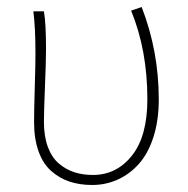

<svg xmlns="http://www.w3.org/2000/svg" viewBox="-20 -510 532 542"><path d="M240.2 12.2Q205.1 12.2 176.5 2.7Q147.9 -6.8 124.8 -27.1Q101.6 -47.4 88.9 -82.5Q76.2 -117.7 76.2 -165Q76.2 -197.3 78.1 -262.2Q80.1 -327.1 80.1 -359.9Q80.1 -430.2 74.2 -478H104Q109.9 -443.8 109.9 -372.1Q109.9 -337.9 106.9 -265.4Q104 -192.9 104 -166Q104 -125 115.2 -95Q126.5 -64.9 146.5 -48.1Q166.5 -31.2 190.2 -23.7Q213.9 -16.1 242.2 -16.1Q309.1 -16.1 352.5 -70.8Q396 -125.5 396 -230Q396 -368.2 350.1 -480L379.9 -490.2Q428.2 -365.7 428.2 -229Q428.2 -169.9 413.1 -123Q397.9 -76.2 371.8 -47.1Q345.7 -18.1 312 -2.9Q278.3 12.2 240.2 12.2Z"/></svg>

Font: Source Sans 3 ExtraLight
Style: Regular
Weight: 200
Designer: Paul D. Hunt
Foundry: Adobe
Version: Version 3.052;hotconv 1.1.0;makeotfexe 2.6.0